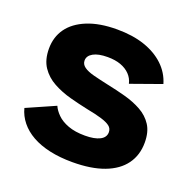

<svg xmlns="http://www.w3.org/2000/svg" viewBox="-104 -645 757 762"><g transform="rotate(20 274.5 -264.0)"><path d="M278 14Q225 14 182 4.5Q139 -5 107 -23Q75 -41 54.5 -66.5Q34 -92 26 -123L146 -176Q153 -159 170.5 -141.5Q188 -124 217.5 -113Q247 -102 289 -102Q329 -102 351.5 -113.5Q374 -125 374 -147Q374 -163 361.5 -172.5Q349 -182 324 -189.5Q299 -197 262 -204Q224 -212 185 -222.5Q146 -233 112 -251.5Q78 -270 57.5 -300.5Q37 -331 37 -378Q37 -427 63 -463.5Q89 -500 140.5 -521Q192 -542 266 -542Q332 -542 382 -525Q432 -508 465.5 -476.5Q499 -445 512 -401L383 -355Q378 -377 362.5 -393Q347 -409 323.5 -417.5Q300 -426 268 -426Q229 -426 207.5 -414Q186 -402 186 -382Q186 -366 200.5 -355.5Q215 -345 242 -338Q269 -331 306 -323Q345 -315 383.5 -304.5Q422 -294 453.5 -276.5Q485 -259 503.5 -230.5Q522 -202 522 -157Q522 -104 494 -65.5Q466 -27 411.5 -6.5Q357 14 278 14Z"/></g></svg>

Font: Bricolage Grotesque 96pt ExtraBold ExtraBold
Style: Regular
Weight: 800
Version: Version 1.001;gftools[0.9.33.dev8+g029e19f]